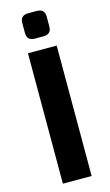

<svg xmlns="http://www.w3.org/2000/svg" viewBox="-134 -934 561 981"><g transform="rotate(-15 146.0 -443.5)"><path d="M124 -887H169Q211 -887 211 -846V-794Q211 -753 169 -753H124Q82 -753 82 -794V-846Q82 -887 124 -887ZM222 0H70V-690H222Z"/></g></svg>

Font: Exo 2.0
Style: Bold
Weight: 700
Designer: Natanael Gama
Version: Version 1.001;PS 001.001;hotconv 1.0.70;makeotf.lib2.5.58329